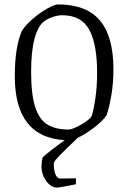

<svg xmlns="http://www.w3.org/2000/svg" viewBox="-20 -627 581 870"><path d="M494 -313Q494 -252 485 -198Q476 -144 463 -105Q445 -78 404.5 -47.5Q364 -17 329 -1L330 0Q225 98 224 111Q223 143 231 162.5Q239 182 253 182L324 181V208Q249 223 238 223Q211 223 189.5 193Q168 163 168 128Q168 109 173 86Q205 57 273 8Q47 -5 47 -282Q47 -412 79 -487Q97 -515 130 -543Q163 -571 195.5 -589Q228 -607 243 -607Q371 -607 432.5 -534.5Q494 -462 494 -313ZM420 -298Q420 -426 384.5 -492Q349 -558 261 -558Q244 -558 221.5 -551Q199 -544 180 -530Q153 -511 137 -453.5Q121 -396 121 -302Q121 -199 139.5 -142Q158 -85 195 -62.5Q232 -40 291 -40Q308 -40 346 -61.5Q384 -83 395 -100Q405 -131 412.5 -183.5Q420 -236 420 -298Z"/></svg>

Font: Grenze Light
Style: Regular
Weight: 300
Designer: Renata Polastri
Foundry: Omnibus-Type
Version: Version 1.002; ttfautohint (v1.8)